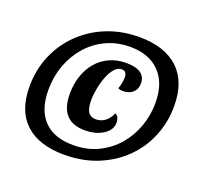

<svg xmlns="http://www.w3.org/2000/svg" viewBox="-119 -752 1027 966"><g transform="rotate(20 394.5 -269.0)"><path d="M316 74Q180 74 107.5 7Q35 -60 35 -190Q35 -279 67.5 -356Q100 -433 159 -490.5Q218 -548 297.5 -580Q377 -612 471 -612Q606 -612 679.5 -544Q753 -476 753 -345Q753 -259 722 -183Q691 -107 633 -49.5Q575 8 494.5 41Q414 74 316 74ZM341 13Q416 13 475 -16Q534 -45 575 -93Q616 -141 637.5 -202Q659 -263 659 -327Q659 -434 602 -492Q545 -550 445 -550Q375 -550 317 -523Q259 -496 217 -448Q175 -400 152.5 -338Q130 -276 130 -206Q130 -100 184 -43.5Q238 13 341 13ZM371 -77Q238 -77 238 -225Q238 -275 252.5 -319Q267 -363 294.5 -396Q322 -429 362 -448Q402 -467 454 -467Q505 -467 531 -448.5Q557 -430 557 -395Q557 -364 537 -346Q517 -328 484 -328Q467 -328 458 -334Q463 -347 466.5 -364.5Q470 -382 470 -395Q470 -429 442 -429Q421 -429 404 -409.5Q387 -390 375 -359Q363 -328 356.5 -293Q350 -258 350 -229Q350 -205 355 -186.5Q360 -168 372 -158Q384 -148 405 -148Q433 -148 454.5 -165Q476 -182 487 -210Q498 -205 503.5 -193.5Q509 -182 509 -168Q509 -128 469 -102.5Q429 -77 371 -77Z"/></g></svg>

Font: Sansita Swashed Light SemiBold
Style: Regular
Weight: 600
Version: Version 1.003